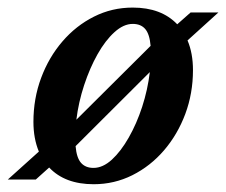

<svg xmlns="http://www.w3.org/2000/svg" viewBox="-52 -462 582 494"><path d="M289.5 -442.5Q363 -442.5 404 -399.5L438.5 -430H510L430.5 -358Q444.5 -325 444.5 -281.5Q444.5 -222 424.8 -169Q405 -116 370 -75.2Q335 -34.5 288.5 -11.2Q242 12 189 12Q115 12 74.5 -31L40 0H-32L48 -72Q34 -105.5 34 -148.5Q34 -208.5 53.8 -261.5Q73.5 -314.5 108.5 -355.2Q143.5 -396 189.8 -419.2Q236 -442.5 289.5 -442.5ZM289.5 -400.5Q266 -400.5 242.5 -379.2Q219 -358 199 -322.5Q179 -287 164.5 -243Q150 -199 144.5 -154L335.5 -344Q333 -374 321.8 -387.2Q310.5 -400.5 289.5 -400.5ZM188.5 -30Q212.5 -30 235.8 -51.2Q259 -72.5 279.2 -108Q299.5 -143.5 313.8 -187.2Q328 -231 333.5 -276.5L142.5 -86Q145 -56 156.5 -43Q168 -30 188.5 -30Z"/></svg>

Font: Newsreader Text SemiBold
Style: Italic
Weight: 600
Italic angle: -17°
Designer: Hugues Gentile
Foundry: Production Type
Version: Version 1.001